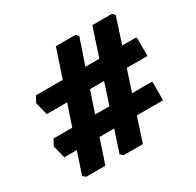

<svg xmlns="http://www.w3.org/2000/svg" viewBox="-138 -824 950 931"><g transform="rotate(-30 337.5 -359.0)"><path d="M92 -48 76 -61 117 -183H47L29 -254L47 -288H152L192 -407H78L60 -479L78 -512H228L281 -670H390L404 -656L355 -512H433L485 -670H595L608 -656L561 -512H636Q642 -512 642 -504V-407H526L487 -288H594Q600 -288 600 -279V-183H453L409 -48H302L286 -61L326 -183H244L199 -48ZM280 -288H360L399 -407H320Z"/></g></svg>

Font: Kreon
Style: Bold
Weight: 700
Designer: Julia Petretta
Foundry: Julia Petretta and Eli Heuer
Version: Version 2.002